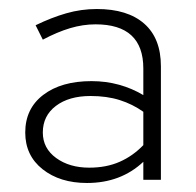

<svg xmlns="http://www.w3.org/2000/svg" viewBox="-20 -731 434 426"><path d="M173 -325Q113 -325 74.5 -355.5Q36 -386 36 -437Q36 -490 76 -520.5Q116 -551 183 -551Q215 -551 244 -543Q273 -535 298 -520V-579Q298 -677 192 -677Q164 -677 135.5 -668.5Q107 -660 75 -643L59 -675Q94 -692 127 -701.5Q160 -711 195 -711Q263 -711 300 -678.5Q337 -646 337 -584V-332H298V-372Q248 -325 173 -325ZM178 -359Q216 -359 245.5 -372Q275 -385 298 -409V-483Q274 -500 245.5 -509Q217 -518 181 -518Q133 -518 104 -496Q75 -474 75 -437Q75 -402 104.5 -380.5Q134 -359 178 -359Z"/></svg>

Font: Red Hat Display
Style: Regular
Weight: 300
Designer: Pentagram, MCKL
Foundry: Pentagram, MCKL
Version: Version 1.023